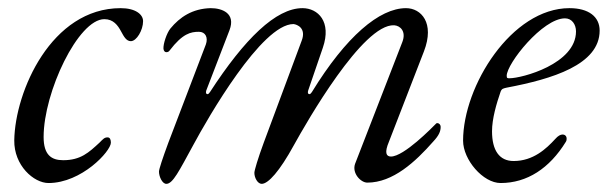

<svg xmlns="http://www.w3.org/2000/svg" viewBox="-20 -434 1491 471"><path d="M99 15C180 15 252 -63 252 -84C252 -91 250 -97 244 -97C236 -97 233 -93 224 -84C198 -60 178 -41 135 -41C106 -41 87 -54 87 -98C87 -208 172 -387 236 -387C258 -387 269 -372 277 -357C284 -344 290 -333 301 -333C315 -333 331 -360 331 -382C331 -399 312 -414 276 -414C106 -414 17 -210 15 -90C14 -28 63 15 99 15Z M388 17C404 17 419 -14 454 -78C490 -145 622 -375 700 -375C709 -374 732 -365 720 -334L627 -84C613 -46 604 -16 604 -10C604 2 612 17 622 17C638 17 666 -14 701 -78C732 -134 870 -376 947 -372C962 -371 977 -357 967 -331L851 -32C843 -9 865 14 881 14C944 14 999 -37 1043 -87C1057 -102 1061 -112 1061 -123C1061 -128 1057 -132 1053 -132C1052 -132 1051 -132 1050 -131C1040 -121 971 -50 939 -50C927 -50 923 -60 934 -86L1020 -308C1047 -378 1013 -414 976 -414C911 -414 829 -345 745 -208C743 -205 741 -203 739 -203C736 -203 734 -206 736 -212L772 -317C794 -381 760 -414 722 -414C657 -414 580 -339 495 -208C493 -205 491 -203 489 -203C486 -203 484 -206 486 -212L543 -360C559 -402 524 -414 497 -414C452 -413 421 -392 398 -364C389 -353 380 -326 381 -314C382 -308 385 -306 388 -306C391 -306 394 -307 396 -310C428 -352 448 -356 468 -356C484 -356 491 -342 485 -325L393 -84C379 -46 370 -19 370 -13C370 -1 378 17 388 17Z M1208 15C1273 15 1328 -21 1368 -86C1370 -89 1370 -92 1370 -94C1370 -100 1366 -104 1360 -104C1355 -104 1349 -101 1342 -93C1320 -69 1288 -39 1240 -39C1205 -39 1187 -65 1187 -112C1187 -143 1198 -180 1208 -209C1211 -217 1215 -217 1223 -219C1334 -240 1451 -275 1451 -359C1451 -393 1424 -414 1377 -414C1235 -414 1116 -223 1116 -89C1116 -42 1165 15 1208 15ZM1230 -242C1225 -242 1223 -242 1223 -248C1223 -278 1311 -389 1366 -389C1383 -389 1393 -374 1393 -357C1393 -277 1260 -242 1230 -242Z"/></svg>

Font: EB Garamond
Style: Italic
Weight: 400
Italic angle: -17.2°
Designer: Georg Duffner and Octavio Pardo
Foundry: Georg Duffner
Version: Version 1.000;PS 001.000;hotconv 1.0.88;makeotf.lib2.5.64775